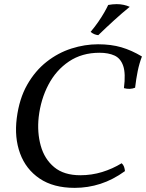

<svg xmlns="http://www.w3.org/2000/svg" viewBox="-20 -899 706 928"><path d="M666 -626Q653 -592 645.5 -555Q638 -518 633 -475Q608 -465 579 -473Q588 -544 575.5 -580.5Q563 -617 533.5 -630.5Q504 -644 461 -644Q376 -644 313.5 -602Q251 -560 214 -489.5Q177 -419 167 -333Q159 -259 177 -194.5Q195 -130 242 -91Q289 -52 368 -52Q423 -52 473.5 -67.5Q524 -83 568 -110Q576 -103 579.5 -93Q583 -83 584 -72Q526 -30 465.5 -10.5Q405 9 341 9Q238 9 171.5 -36Q105 -81 77 -157.5Q49 -234 61 -328Q73 -422 111.5 -489.5Q150 -557 205.5 -600.5Q261 -644 325.5 -664.5Q390 -685 454 -685Q517 -685 566.5 -670.5Q616 -656 666 -626ZM455 -729Q445 -730 435.5 -734Q426 -738 418 -745Q439 -770 455.5 -794Q472 -818 484 -839Q496 -860 503 -875Q514 -877 524 -878Q534 -879 544 -879Q562 -879 578 -875.5Q594 -872 607 -866Q570 -836 530.5 -800Q491 -764 455 -729Z"/></svg>

Font: Vollkorn
Style: Italic
Weight: 400
Italic angle: -11°
Designer: Friedrich Althausen
Foundry: Friedrich Althausen
Version: Version 5.001